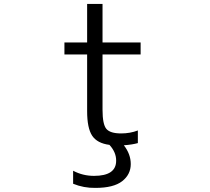

<svg xmlns="http://www.w3.org/2000/svg" viewBox="-20 -710 1040 950"><path d="M341.8 199.2V134.8Q389.6 160.2 445.3 160.2Q555.7 160.2 554.7 84Q554.7 43 521.5 6.8Q460.9 -1 436 -38.6Q411.1 -76.2 411.1 -160.2V-440.4H298.8V-500H411.1V-690.4H487.3V-500H675.8V-440.4H487.3V-167Q487.3 -94.7 506.3 -72.3Q525.4 -49.8 579.1 -49.8Q624 -49.8 662.1 -64.5V-2Q633.8 5.9 592.8 8.8Q627 52.7 627 101.6Q627 153.3 584.5 186.5Q542 219.7 452.1 219.7Q394.5 220.7 341.8 199.2Z"/></svg>

Font: Gen Shin Gothic Monospace Normal
Style: Regular
Weight: 350
Designer: [Source Han Sans]
Ryoko NISHIZUKA  (kana & ideographs); Paul D. Hunt (Latin, Greek & Cyrillic); Wenlong ZHANG  (bopomofo
Version: Version 1.002.20150607